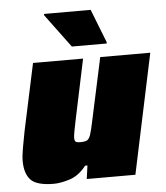

<svg xmlns="http://www.w3.org/2000/svg" viewBox="-52 -759 704 814"><g transform="rotate(-5 300.0 -352.5)"><path d="M145 8Q72 8 46.5 -19Q21 -46 21 -100Q21 -121 27 -155Q33 -189 40 -225L101 -510H314L260 -254Q255 -230 251 -209Q247 -188 247 -179Q247 -165 252.5 -161.5Q258 -158 271 -158Q290 -158 299.5 -162.5Q309 -167 315 -184.5Q321 -202 329 -241L387 -510H600L492 0H285L293 -57H283Q252 -17 213 -4.5Q174 8 145 8ZM271 -565 165 -708 166 -713H364L420 -570L419 -565Z"/></g></svg>

Font: Saira Black
Style: Italic
Weight: 900
Italic angle: -12°
Designer: Hector Gatti with collaboration of the Omnibus-Type team
Foundry: Omnibus-Type
Version: Version 1.100; ttfautohint (v1.8.3)